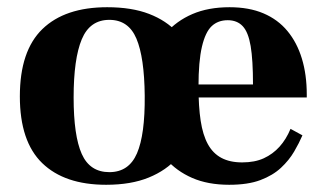

<svg xmlns="http://www.w3.org/2000/svg" viewBox="-20 -501 905 532"><path d="M274 11Q159 11 97 -49Q35 -109 35 -234Q35 -360 97.5 -420.5Q160 -481 277 -481Q345 -481 393 -462.5Q441 -444 471 -411Q501 -378 515 -333.5Q529 -289 529 -239Q529 -188 515 -143Q501 -98 471 -63.5Q441 -29 392 -9Q343 11 274 11ZM283 -24Q337 -24 359.5 -76Q382 -128 381 -236Q380 -342 358 -394Q336 -446 283 -446Q229 -446 206.5 -392Q184 -338 184 -231Q184 -125 206.5 -74.5Q229 -24 283 -24ZM615 11Q556 11 512.5 -8Q469 -27 440 -60.5Q411 -94 396 -138Q381 -182 381 -233Q381 -285 395.5 -330Q410 -375 439.5 -409Q469 -443 513 -462Q557 -481 616 -481Q670 -481 710 -464Q750 -447 776.5 -415Q803 -383 816.5 -338.5Q830 -294 830 -239V-231H466V-267H681Q681 -335 674.5 -373.5Q668 -412 652.5 -428.5Q637 -445 611 -445Q584 -445 566.5 -428.5Q549 -412 539.5 -371.5Q530 -331 530 -261Q530 -206 536 -166.5Q542 -127 556 -101.5Q570 -76 593.5 -63.5Q617 -51 651 -51Q686 -51 711 -62.5Q736 -74 754.5 -94.5Q773 -115 785 -144L818 -126Q809 -105 795 -81Q781 -57 758.5 -36Q736 -15 701.5 -2Q667 11 615 11Z"/></svg>

Font: Frank Ruhl Libre
Style: Bold
Weight: 700
Designer: Yanek Iontef
Foundry: Fontef
Version: Version 6.004